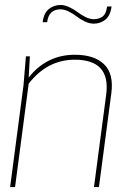

<svg xmlns="http://www.w3.org/2000/svg" viewBox="-20 -758 530 778"><path d="M380.9 0H360.8L410.2 -374Q429.2 -516.1 283.2 -516.1Q171.4 -516.1 96.2 -418.9L41 0H21L75.2 -412.1L85 -529.8H101.1L96.2 -443.8Q168.9 -536.1 283.2 -536.1Q361.8 -536.1 401.6 -497.8Q441.4 -459.5 431.2 -380.9ZM414.1 -731.9H432.1Q427.2 -694.3 406.7 -678.2Q386.2 -662.1 359.9 -662.1Q342.8 -662.1 323.7 -671.1Q304.7 -680.2 290.8 -691.2Q276.9 -702.1 258.8 -711.2Q240.7 -720.2 225.1 -720.2Q177.7 -720.2 170.9 -668H152.8Q157.7 -705.6 178.2 -721.7Q198.7 -737.8 225.1 -737.8Q242.2 -737.8 261.2 -728.8Q280.3 -719.7 294.2 -709Q308.1 -698.2 326.2 -689.2Q344.2 -680.2 359.9 -680.2Q380.9 -680.2 395.5 -690.9Q410.2 -701.7 414.1 -731.9Z"/></svg>

Font: Cooper Hewitt
Style: Thin Italic
Weight: 702
Designer: Village Type and Design LLC
Foundry: Cooper Hewitt Smithsonian Design Museum
Version: 1.000